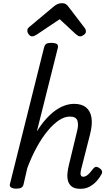

<svg xmlns="http://www.w3.org/2000/svg" viewBox="-20 -1173 691 1209"><path d="M487 16Q451 16 432.5 2Q414 -12 408 -35Q402 -58 405 -85Q408 -112 415 -139L465 -346Q476 -387 467.5 -413Q459 -439 420 -439Q387 -439 352 -416Q317 -393 281 -350Q245 -307 212 -247Q179 -187 152 -115L128 -11Q125 2 114.5 8.5Q104 15 82 15Q64 15 51 8Q38 1 43 -16L257 -872Q262 -891 271.5 -897Q281 -903 302 -903Q331 -903 340 -894Q349 -885 343 -867L212 -345Q239 -389 267.5 -421Q296 -453 325.5 -475Q355 -497 386 -508Q417 -519 447 -519Q494 -519 521.5 -497Q549 -475 556 -432.5Q563 -390 547 -327L491 -107Q487 -90 487 -80Q487 -70 491.5 -65Q496 -60 504 -60Q515 -60 525 -66.5Q535 -73 545.5 -84.5Q556 -96 567 -111Q574 -120 582.5 -122Q591 -124 604 -116Q619 -106 622 -96Q625 -86 619 -76Q610 -58 591.5 -36Q573 -14 546.5 1Q520 16 487 16ZM182 -944Q171 -944 161.5 -956Q152 -968 152 -979Q152 -987 154.5 -992Q157 -997 162 -1001L316 -1130Q330 -1142 342.5 -1147.5Q355 -1153 371 -1153Q386 -1153 396 -1146Q406 -1139 413 -1128L514 -996Q519 -989 520 -984Q521 -979 521 -974Q521 -963 508 -953.5Q495 -944 486 -944Q476 -944 469.5 -949Q463 -954 455 -960L356 -1052L211 -955Q204 -951 197 -947.5Q190 -944 182 -944Z"/></svg>

Font: Playwrite DE SAS
Style: Regular
Weight: 400
Designer: Veronika Burian, José Scaglione
Foundry: TypeTogether
Version: Version 1.002